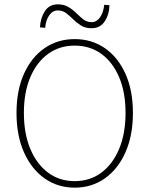

<svg xmlns="http://www.w3.org/2000/svg" viewBox="-20 -852 688 884"><path d="M324 12Q246 12 185.5 -30.5Q125 -73 90.5 -150.5Q56 -228 56 -332Q56 -436 90.5 -512.5Q125 -589 185.5 -630.5Q246 -672 324 -672Q402 -672 462.5 -630.5Q523 -589 557.5 -512.5Q592 -436 592 -332Q592 -228 557.5 -150.5Q523 -73 462.5 -30.5Q402 12 324 12ZM324 -18Q394 -18 446.5 -57Q499 -96 528.5 -166.5Q558 -237 558 -332Q558 -427 528.5 -496.5Q499 -566 446.5 -604Q394 -642 324 -642Q254 -642 201.5 -604Q149 -566 119.5 -496.5Q90 -427 90 -332Q90 -237 119.5 -166.5Q149 -96 201.5 -57Q254 -18 324 -18ZM402 -722Q373 -722 353 -734.5Q333 -747 317 -763Q301 -779 284.5 -791.5Q268 -804 246 -804Q223 -804 207 -782Q191 -760 188 -724L164 -726Q166 -769 186.5 -800.5Q207 -832 246 -832Q275 -832 295.5 -819.5Q316 -807 332 -791Q348 -775 364 -762.5Q380 -750 402 -750Q425 -750 440.5 -772Q456 -794 460 -830L484 -828Q483 -785 462 -753.5Q441 -722 402 -722Z"/></svg>

Font: Source Sans 3 VF
Style: Regular
Weight: 200
Designer: Paul D. Hunt
Foundry: Adobe
Version: Version 3.046;hotconv 1.0.118;makeotfexe 2.5.65603